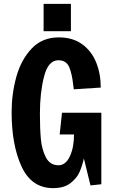

<svg xmlns="http://www.w3.org/2000/svg" viewBox="-20 -957 593 991"><path d="M40 -378Q40 -473 64.5 -561Q89 -649 143.5 -706.5Q198 -764 283 -764Q356 -764 404.5 -728.5Q453 -693 476.5 -634.5Q500 -576 500 -505L361 -496L358 -517Q352 -576 337 -611Q322 -646 281 -646Q229 -646 207.5 -562.5Q186 -479 186 -370Q186 -293 191 -239Q196 -185 217 -144.5Q238 -104 282 -104Q319 -104 340.5 -150Q362 -196 362 -263H288L300 -375H503V-6L447 0L413 -139Q404 -100 390.5 -69Q377 -38 344 -12Q311 14 254 14Q143 14 91.5 -97Q40 -208 40 -378ZM205 -796V-937H346V-796Z"/></svg>

Font: Francois One
Style: Regular
Weight: 400
Designer: Vernon Adams
Foundry: Vernon Adams
Version: Version 2.000